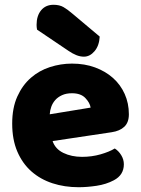

<svg xmlns="http://www.w3.org/2000/svg" viewBox="-20 -767 590 803"><path d="M309 16Q250 16 199.5 -0.5Q149 -17 111.5 -50Q74 -83 52.5 -133Q31 -183 31 -250Q31 -316 52.5 -363.5Q74 -411 109 -441.5Q144 -472 189 -486.5Q234 -501 281 -501Q334 -501 377.5 -485Q421 -469 452.5 -441Q484 -413 501.5 -374Q519 -335 519 -289Q519 -255 500 -237Q481 -219 447 -214L200 -177Q211 -144 245 -127.5Q279 -111 323 -111Q364 -111 400.5 -121.5Q437 -132 460 -146Q476 -136 487 -118Q498 -100 498 -80Q498 -35 456 -13Q424 4 384 10Q344 16 309 16ZM281 -377Q257 -377 239.5 -369Q222 -361 211 -348.5Q200 -336 194.5 -320.5Q189 -305 188 -289L359 -317Q356 -337 337 -357Q318 -377 281 -377ZM135 -643Q133 -653 133 -663Q133 -701 152 -724Q171 -747 204 -747Q229 -747 246 -737Q263 -727 284 -709L397 -614Q395 -576 375.5 -553Q356 -530 331 -530Q315 -530 299 -536.5Q283 -543 267 -554Z"/></svg>

Font: Baloo Tamma
Style: Regular
Weight: 400
Designer: Divya Kowshik and Ek Type
Foundry: Ek Type
Version: Version 1.443;PS 1.000;hotconv 16.6.51;makeotf.lib2.5.65220;